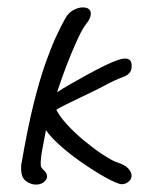

<svg xmlns="http://www.w3.org/2000/svg" viewBox="-20 -468 380 518"><path d="M77 30Q63 30 50 20.5Q37 11 37 -13Q37 -16 37 -19.5Q37 -23 38 -27Q54 -120 70 -185Q86 -250 101.5 -294Q117 -338 130.5 -367.5Q144 -397 156 -418Q164 -433 177.5 -440.5Q191 -448 203 -448Q225 -448 225 -431Q225 -419 213 -404Q204 -393 192.5 -369Q181 -345 169.5 -316.5Q158 -288 148.5 -261.5Q139 -235 134 -219Q147 -228 169 -240.5Q191 -253 215.5 -266.5Q240 -280 261.5 -290.5Q283 -301 295 -305Q300 -307 306 -308.5Q312 -310 318 -310Q326 -310 331 -305Q336 -300 335 -286Q334 -268 311.5 -260Q289 -252 260 -236Q253 -232 235.5 -223.5Q218 -215 197 -205Q176 -195 158 -186Q140 -177 132 -172Q140 -155 160.5 -132.5Q181 -110 207 -88.5Q233 -67 256.5 -51.5Q280 -36 293 -31Q316 -24 325.5 -14Q335 -4 335 6Q335 15 327 22Q319 29 308 29Q305 29 299 27Q282 21 254.5 5Q227 -11 196.5 -32.5Q166 -54 141 -76.5Q116 -99 104 -117Q100 -95 94.5 -67Q89 -39 90 -22Q90 -16 98.5 -8.5Q107 -1 107 8Q107 17 96 25Q88 30 77 30Z"/></svg>

Font: Grape Nuts
Style: Regular
Weight: 400
Designer: Robert E. Leuschke
Foundry: Robert E. Leuschke
Version: Version 1.010; ttfautohint (v1.8.3)